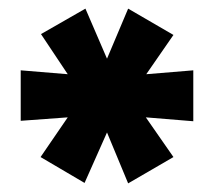

<svg xmlns="http://www.w3.org/2000/svg" viewBox="-20 -743 495 445"><path d="M176 -319 74 -379 137 -471 28 -463V-580L137 -571L75 -664L178 -723L228 -607L277 -723L382 -662L319 -571L428 -580V-462L318 -471L382 -379L277 -318L228 -436Z"/></svg>

Font: Nunito Sans Black
Style: Regular
Weight: 900
Designer: Vernon Adams
Foundry: Vernon Adams
Version: Version 3.006; ttfautohint (v1.8.3)